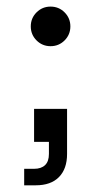

<svg xmlns="http://www.w3.org/2000/svg" viewBox="-20 -480 307 582"><path d="M53.3 81.7V31.7H83.3Q105 31.7 116.7 20.4Q128.3 9.2 128.3 -13.3V-50H83.3V-150H183.3V-13.3Q183.3 31.7 158.8 56.7Q134.2 81.7 88.3 81.7ZM133.3 -340Q108.3 -340 90.8 -357.5Q73.3 -375 73.3 -400Q73.3 -425 90.8 -442.5Q108.3 -460 133.3 -460Q158.3 -460 175.8 -442.5Q193.3 -425 193.3 -400Q193.3 -375 175.8 -357.5Q158.3 -340 133.3 -340Z"/></svg>

Font: Funnel Sans Light Light
Style: Regular
Weight: 300
Version: Version 1.000